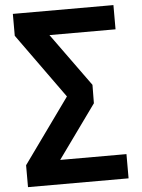

<svg xmlns="http://www.w3.org/2000/svg" viewBox="-59 -759 730 987"><g transform="rotate(-5 305.5 -265.0)"><path d="M564 -712V-587H223L421 -313L420 -218L222 57H564V182H45V69L285 -265L45 -599V-712Z"/></g></svg>

Font: Muli ExtraBold
Style: Regular
Weight: 800
Designer: Vernon Adams
Foundry: Vernon Adams
Version: Version 2.000